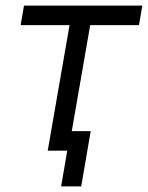

<svg xmlns="http://www.w3.org/2000/svg" viewBox="-20 -540 530 688"><path d="M66 -520H490L478 -450H54ZM225 0H151L232 -466H306ZM221 0H195L204 -70H305L271 128H199Z"/></svg>

Font: Fixel Italic Variable Display Thin
Style: Italic
Weight: 100
Italic angle: -10°
Designer: AlfaBravo + MacPaw
Foundry: Kyrylo Tkachov, Marchela Mozhyna, Serhii Makarenko, Maria Weinstein, Zakhar Kryvoshyya
Version: Version 1.210;Glyphs 3.2 (3217)